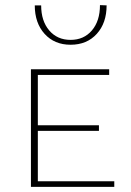

<svg xmlns="http://www.w3.org/2000/svg" viewBox="-20 -731 513 751"><path d="M116 -710H141Q141 -649 172.5 -612Q204 -575 256 -575Q308 -575 339.5 -612Q371 -649 371 -711L397 -710Q397 -641 358.5 -598.5Q320 -556 256 -556Q193 -556 154.5 -598.5Q116 -641 116 -710ZM427 -22V0H101V-460H407V-438H128V-241H367V-219H128V-22Z"/></svg>

Font: Ysabeau SC Extralight
Style: Regular
Weight: 200
Designer: Christian Thalmann (Catharsis Fonts)
Version: Version 0.003